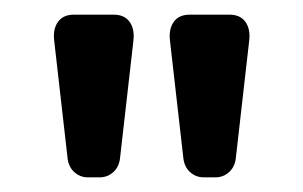

<svg xmlns="http://www.w3.org/2000/svg" viewBox="-20 -730 414 262"><path d="M116 -488H100Q89 -488 81 -495.5Q73 -503 72 -516L54 -674Q52 -690 59 -700Q66 -710 81 -710H135Q150 -710 157 -700Q164 -690 162 -674L144 -516Q143 -503 135 -495.5Q127 -488 116 -488ZM274 -488H258Q247 -488 239 -495.5Q231 -503 230 -516L212 -674Q210 -690 217 -700Q224 -710 239 -710H293Q308 -710 315 -700Q322 -690 320 -674L302 -516Q301 -503 293 -495.5Q285 -488 274 -488Z"/></svg>

Font: Contemporary
Style: Regular
Weight: 400
Designer: Victor Tran
Foundry: Victor Tran
Version: Version 1.100